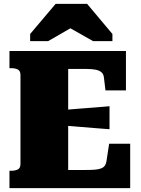

<svg xmlns="http://www.w3.org/2000/svg" viewBox="-20 -974 730 994"><path d="M654 -230V0H29V-90H40Q59 -90 72.5 -97Q86 -104 86 -126V-585Q86 -607 72.5 -614Q59 -621 40 -621H29V-710H632V-506H526L518 -573Q516 -591 504.5 -600.5Q493 -610 473.5 -613.5Q454 -617 428 -617H333V-94H421Q450 -94 470 -95.5Q490 -97 503 -102Q516 -107 522.5 -116Q529 -125 531 -138L545 -230ZM312 -405Q351 -409 390.5 -411.5Q430 -414 469 -417.5Q508 -421 547 -424V-305Q508 -308 469 -311Q430 -314 390.5 -317.5Q351 -321 312 -324ZM431 -954H268L136 -798V-761H229L392 -855H296L462 -761H562V-798Z"/></svg>

Font: Roboto Serif 20pt Black
Style: Regular
Weight: 900
Version: Version 1.008